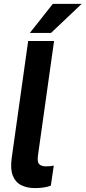

<svg xmlns="http://www.w3.org/2000/svg" viewBox="-20 -962 442 992"><path d="M252.9 -941.9H401.9L243.7 -792H134.3ZM259.3 -750 176.3 -159.7Q171.4 -125 182.6 -113.8Q193.8 -102.5 218.3 -102.5Q242.7 -102.5 257.8 -106.4L242.7 -2.9Q211.4 9.8 160.6 9.8Q118.2 9.8 88.4 -5.9Q58.6 -21.5 45.7 -55.7Q32.7 -89.8 40.5 -145.5L125.5 -750Z"/></svg>

Font: Robert Sans ExtraBold
Style: Italic
Weight: 800
Italic angle: -8°
Designer: Christian Robertson (extended by Adam Twardoch)
Foundry: Google
Version: Version 12.135;April 2, 2019;FontCreator 11.5.0.2425 64-bit;